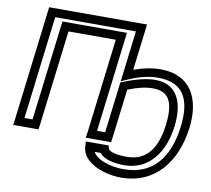

<svg xmlns="http://www.w3.org/2000/svg" viewBox="-93 -779 1205 1099"><g transform="rotate(10 510.0 -229.5)"><path d="M691 92C640 92 587 84 582 62L578 46H561H475H445L447 75C451 168 579 215 679 215C877 215 991 66 1016 -134C1037 -308 969 -435 796 -435C748 -435 696 -425 641 -405L671 -649L674 -674H649H130H105L102 -649L23 0L19 25H44H141H166L170 0L238 -557H513L445 0L441 25H466H563H588L592 0L627 -287C685 -310 731 -320 770 -320C863 -320 897 -264 880 -125C863 8 808 92 691 92ZM685 142C831 142 912 21 930 -125C949 -280 895 -370 776 -370C728 -370 666 -355 597 -327L581 -321L579 -304L545 -25H498L566 -582L569 -607H544H219H194L191 -582L123 -25H76L149 -624H618L587 -367L582 -328L619 -344C682 -372 737 -385 790 -385C936 -385 985 -293 966 -134C943 51 856 165 685 165C609 165 531 141 505 96H541C565 132 637 142 685 142Z"/></g></svg>

Font: Gamestation Display Outline
Style: Italic
Weight: 400
Designer: Jonas Hecksher
Foundry: Jonas Hecksher, Playtypeª, e-types AS
Version: Version 1.003